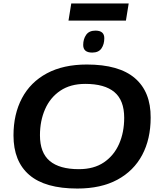

<svg xmlns="http://www.w3.org/2000/svg" viewBox="-20 -1082 924 1110"><path d="M427 8Q241 8 149.5 -70.5Q58 -149 58 -299Q58 -422 107 -514.5Q156 -607 251 -658Q346 -709 482 -709Q668 -709 760 -630Q852 -551 851 -402Q851 -278 802 -186Q753 -94 658.5 -43Q564 8 427 8ZM436 -104Q523 -104 581 -143.5Q639 -183 668.5 -250Q698 -317 698 -401Q698 -502 641.5 -549.5Q585 -597 473 -597Q387 -597 328.5 -557.5Q270 -518 240.5 -450.5Q211 -383 211 -300Q211 -199 267.5 -151.5Q324 -104 436 -104ZM513 -778Q461 -778 461 -822Q461 -856 478 -880.5Q495 -905 532 -905Q583 -905 583 -861Q583 -826 566.5 -802Q550 -778 513 -778ZM376 -963 392 -1062H724L708 -963Z"/></svg>

Font: Georama Extended SemiBold
Style: Italic
Weight: 600
Width: 7
Italic angle: -9°
Designer: Jean-Baptiste Levee
Foundry: Production Type
Version: Version 1.000